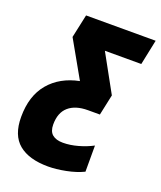

<svg xmlns="http://www.w3.org/2000/svg" viewBox="-135 -800 753 897"><g transform="rotate(20 241.5 -352.0)"><path d="M211 10Q116 10 65 -32Q14 -74 14 -165Q14 -270 67.5 -333.5Q121 -397 215 -416L112 -598L137 -714H483L457 -589H276L378 -404L356 -301H297Q235 -301 201 -271.5Q167 -242 167 -183Q167 -149 185.5 -133.5Q204 -118 238 -118Q274 -118 313 -129Q352 -140 384 -157V-27Q347 -9 298.5 0.5Q250 10 211 10Z"/></g></svg>

Font: Noto Sans ExtraCondensed ExtraBold
Style: Italic
Weight: 800
Width: 2
Italic angle: -12°
Designer: Monotype Design Team
Foundry: Monotype Imaging Inc.
Version: Version 2.013; ttfautohint (v1.8.4.7-5d5b)